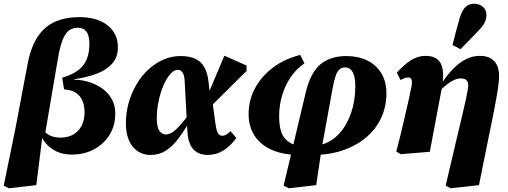

<svg xmlns="http://www.w3.org/2000/svg" viewBox="-35 -816 2729 1031"><path d="M13 195 -15 181 49 -132 112 -466Q130 -563 167.5 -619Q205 -675 261 -699.5Q317 -724 391 -724Q487 -724 542.5 -680Q598 -636 598 -562Q598 -508 566.5 -473.5Q535 -439 482.5 -419.5Q430 -400 366 -391L362 -388Q404 -388 443.5 -375.5Q483 -363 515 -340Q547 -317 565.5 -283.5Q584 -250 584 -207Q584 -141 553 -91.5Q522 -42 469.5 -14Q417 14 351 14Q304 14 269 -2.5Q234 -19 210.5 -47Q187 -75 176 -111L191 -131Q202 -105 228 -91Q254 -77 290 -77Q330 -77 359 -94Q388 -111 403.5 -141.5Q419 -172 419 -213Q419 -249 407.5 -275.5Q396 -302 372 -318Q348 -334 309 -336L299 -399Q354 -415 385.5 -439.5Q417 -464 431 -498.5Q445 -533 445 -579Q445 -625 429.5 -646Q414 -667 383 -667Q355 -667 335 -652Q315 -637 300.5 -600Q286 -563 275 -495L205 -85L192 -79L160 178Z M774 16Q714 16 677.5 -29Q641 -74 641 -154Q641 -211 656 -264Q671 -317 698 -363Q725 -409 762 -443Q799 -477 842.5 -496Q886 -515 934 -515Q984 -515 1015.5 -499.5Q1047 -484 1063.5 -453Q1080 -422 1085 -375L1092 -312L1102 -299L1120 -165Q1126 -118 1134.5 -102.5Q1143 -87 1158 -87Q1169 -87 1179.5 -93Q1190 -99 1203 -112L1234 -75Q1204 -33 1165.5 -8.5Q1127 16 1080 16Q1048 16 1024 2.5Q1000 -11 986.5 -40Q973 -69 971 -117L957 -372Q956 -410 946 -425.5Q936 -441 920 -441Q903 -441 887 -426Q871 -411 856.5 -385.5Q842 -360 831 -327Q820 -294 813.5 -256.5Q807 -219 807 -181Q807 -133 821 -113.5Q835 -94 855 -94Q875 -94 895.5 -109Q916 -124 939 -151Q962 -178 987 -213L1001 -151H976Q949 -106 920 -68Q891 -30 855.5 -7Q820 16 774 16ZM1086 -234 1062 -262 1170 -517 1289 -464V-435Z M1516 195 1488 181 1607 -321Q1632 -425 1685 -470Q1738 -515 1825 -515Q1888 -515 1936.5 -491.5Q1985 -468 2012.5 -423Q2040 -378 2040 -315Q2040 -247 2014 -188Q1988 -129 1938.5 -84.5Q1889 -40 1819.5 -13.5Q1750 13 1661 16L1658 -45L1690 -39Q1746 -54 1787 -99Q1828 -144 1850.5 -210Q1873 -276 1873 -354Q1873 -403 1859 -428.5Q1845 -454 1817 -454Q1800 -454 1788 -443.5Q1776 -433 1767.5 -409Q1759 -385 1751 -342L1692 -17L1663 178ZM1556 16Q1476 13 1418.5 -14Q1361 -41 1330.5 -89.5Q1300 -138 1300 -204Q1300 -276 1333 -339.5Q1366 -403 1428 -451Q1490 -499 1577 -521L1600 -476Q1558 -448 1527.5 -404Q1497 -360 1480.5 -306Q1464 -252 1464 -193Q1464 -147 1472.5 -116.5Q1481 -86 1499 -68Q1517 -50 1543 -39L1568 -43Z M2093 -2Q2107 -55 2117 -96.5Q2127 -138 2135.5 -175.5Q2144 -213 2153 -251Q2162 -289 2171 -335Q2176 -354 2177 -368.5Q2178 -383 2173.5 -391.5Q2169 -400 2157 -400Q2148 -400 2138 -396.5Q2128 -393 2116 -386L2096 -426Q2136 -470 2172.5 -493Q2209 -516 2250 -516Q2290 -516 2313 -498Q2336 -480 2342 -444Q2348 -408 2339 -351L2273 -1L2117 12ZM2358 181 2413 -53Q2434 -141 2447 -196.5Q2460 -252 2467 -283.5Q2474 -315 2476.5 -332Q2479 -349 2479 -360Q2479 -376 2469.5 -385.5Q2460 -395 2440 -395Q2423 -395 2404.5 -387Q2386 -379 2366 -363.5Q2346 -348 2322 -324L2316 -375H2341Q2369 -417 2400.5 -448.5Q2432 -480 2467 -498Q2502 -516 2541 -516Q2579 -516 2601.5 -502Q2624 -488 2634.5 -464Q2645 -440 2645 -409Q2645 -395 2643.5 -379.5Q2642 -364 2639 -341.5Q2636 -319 2629.5 -284Q2623 -249 2613 -197Q2603 -145 2587 -70L2537 178L2385 195ZM2395 -574Q2404 -610 2413 -645Q2422 -680 2432 -714Q2441 -745 2452.5 -763Q2464 -781 2478.5 -788.5Q2493 -796 2511 -796Q2539 -796 2558 -779.5Q2577 -763 2577 -735Q2577 -712 2566 -692Q2555 -672 2533 -650Q2509 -624 2486 -601Q2463 -578 2438 -552Z"/></svg>

Font: Source Serif 4 ExtraBold
Style: Italic
Weight: 800
Italic angle: -12°
Designer: Frank Grießhammer
Foundry: Adobe Systems Incorporated
Version: Version 4.004;hotconv 1.0.116;makeotfexe 2.5.65601